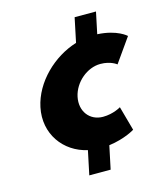

<svg xmlns="http://www.w3.org/2000/svg" viewBox="-114 -723 807 938"><g transform="rotate(-15 290.0 -253.5)"><path d="M220.9 129H328.9L353.5 12C435.8 1 485.5 -31 485.5 -31L451.4 -154C451.4 -154 413.3 -130 360.3 -130C293.3 -130 250.1 -186 265 -257C279.8 -327 346.5 -383 413.5 -383C466.5 -383 494.5 -359 494.5 -359L579.9 -480C579.9 -480 536.8 -522 436.8 -527L459.7 -636H351.7L325.9 -513C208.3 -477 101.9 -375 76.6 -255C49.3 -125 128.8 -18 246.3 8Z"/></g></svg>

Font: Hussar
Style: BdOblTwo
Weight: 700
Foundry: Cannot Into Space Fonts
Version: Version 2.00